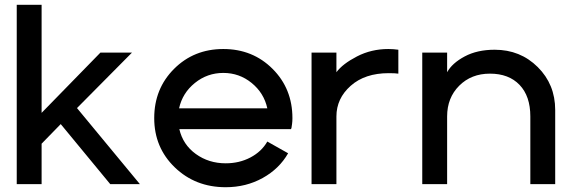

<svg xmlns="http://www.w3.org/2000/svg" viewBox="-20 -770 2392 803"><path d="M154 -169V0H50V-750H154V-298L400 -550H532L302 -318L565 0H441L234 -251Z M1098 -178 1185 -129Q1148 -64 1078.5 -25.5Q1009 13 924 13Q797 13 711 -70Q625 -153 625 -276Q625 -399 708 -482Q791 -565 914 -565Q1037 -565 1120 -482Q1203 -399 1203 -276Q1203 -263 1201.5 -251.5Q1200 -240 1199 -235L1197 -230H730Q745 -165 799 -126Q853 -87 924 -87Q981 -87 1027.5 -111.5Q1074 -136 1098 -178ZM729 -317H1098Q1084 -381 1032.5 -423Q981 -465 914 -465Q847 -465 795 -423Q743 -381 729 -317Z M1646 -462Q1633 -464 1606 -464Q1506 -464 1446.5 -411Q1387 -358 1387 -283V0H1283V-550H1387V-468Q1413 -503 1473 -534Q1533 -565 1604 -565Q1625 -565 1646 -562Z M1746 -550H1850V-468Q1871 -506 1923.5 -534Q1976 -562 2049 -562Q2156 -562 2229 -489.5Q2302 -417 2302 -310V0H2198V-283Q2198 -368 2153 -415Q2108 -462 2029 -462Q1951 -462 1900.5 -411.5Q1850 -361 1850 -283V0H1746Z"/></svg>

Font: Edgecutting Lite Medium
Style: Medium
Weight: 500
Designer: RandomMaerks (Nguyen Gia Bao)
Version: Version 1.0